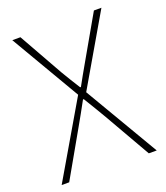

<svg xmlns="http://www.w3.org/2000/svg" viewBox="-134 -818 787 911"><g transform="rotate(-20 259.5 -363.0)"><path d="M20 0 240 -376 35 -726H76L201 -504Q216 -479 229 -457.5Q242 -436 261 -406H265Q282 -436 293.5 -457.5Q305 -479 320 -504L447 -726H485L280 -374L500 0H460L327 -232Q312 -258 295 -286Q278 -314 258 -347H254Q236 -314 220.5 -286Q205 -258 190 -232L58 0Z"/></g></svg>

Font: Noto Sans TC Thin
Style: Regular
Weight: 100
Designer: Ryoko NISHIZUKA 西塚涼子 (kana, bopomofo & ideographs); Paul D. Hunt (Latin, Greek & Cyrillic); Sandoll Communications 산돌커뮤니
Foundry: Adobe
Version: Version 2.004-H2;hotconv 1.0.118;makeotfexe 2.5.65603